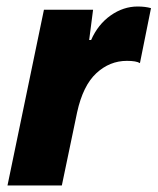

<svg xmlns="http://www.w3.org/2000/svg" viewBox="-20 -570 484 590"><path d="M115 -540H266L254 -447H260Q281 -495 320 -522.5Q359 -550 403 -550Q426 -550 444 -545L410 -376Q399 -383 370 -383Q317 -383 276 -345Q235 -307 217 -225L170 0H3Z"/></svg>

Font: Mona Sans ExtraBold
Style: Italic
Weight: 800
Italic angle: -11.7°
Designer: Deni Anggara
Foundry: GitHub
Version: Version 2.000